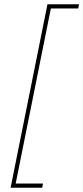

<svg xmlns="http://www.w3.org/2000/svg" viewBox="-20 -762 393 906"><path d="M353 -742 349 -722H220L54 104H183L179 124H30L204 -742Z"/></svg>

Font: Gontserrat Thin
Style: Italic
Weight: 250
Italic angle: -11.3°
Designer: Julieta Ulanovsky
Foundry: Julieta Ulanovsky
Version: Version 6.001